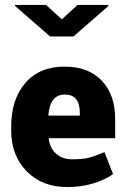

<svg xmlns="http://www.w3.org/2000/svg" viewBox="-20 -757 530 787"><path d="M307.1 -294.9Q307.1 -369.6 245.6 -369.6Q185.5 -369.6 178.2 -285.6L179.7 -283.2H307.1ZM443.4 -43V-43.5ZM423.8 -736.8V-731.9L280.8 -607.4H185.5L41.5 -732.9V-736.8H168.9L233.4 -677.7L297.9 -736.8ZM25.9 -221.2V-238.3Q25.9 -349.6 84 -417Q142.1 -484.4 245.6 -483.9Q342.3 -483.9 397.2 -426.3Q452.1 -368.7 452.1 -268.6V-190.4H180.7L179.7 -188Q184.6 -149.9 210 -127Q235.4 -104 276.1 -104Q316.9 -104 341.3 -109.9Q365.7 -115.7 408.2 -133.3L443.4 -43.5Q410.6 -19.5 361.1 -4.9Q311.5 9.8 256.3 9.8Q152.3 9.8 89.1 -55.2Q25.9 -120.1 25.9 -221.2Z"/></svg>

Font: Yantramanav Black
Style: Regular
Weight: 900
Version: Version 1.001;PS 1.0;hotconv 1.0.72;makeotf.lib2.5.5900; ttf